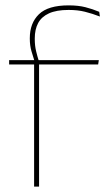

<svg xmlns="http://www.w3.org/2000/svg" viewBox="-20 -695 416 715"><path d="M235.5 -675Q271.5 -675 298 -668.2Q324.5 -661.5 349.5 -651L352 -633.5Q323.5 -644.5 296.5 -651.2Q269.5 -658 235.5 -658Q190 -658 162.2 -645.2Q134.5 -632.5 122 -609Q109.5 -585.5 109.5 -552V-549Q109.5 -525 114.5 -504.2Q119.5 -483.5 125 -466.5L108.5 -464V-467.5Q103.5 -482.5 97.2 -504.2Q91 -526 91 -550.5V-553Q91 -609 125 -642Q159 -675 235.5 -675ZM125.5 0H107V-460H125.5ZM345.5 -455H14V-471H114H120H348Z"/></svg>

Font: Anek Kannada Thin
Style: Regular
Weight: 250
Version: Version 1.003